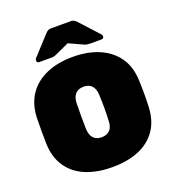

<svg xmlns="http://www.w3.org/2000/svg" viewBox="-162 -1044 1067 1179"><g transform="rotate(-20 371.0 -455.0)"><path d="M371 10Q273 10 199.5 -20Q126 -50 83.5 -110.5Q41 -171 37 -260Q36 -301 36 -347Q36 -393 37 -436Q41 -524 83 -585Q125 -646 199 -678Q273 -710 371 -710Q469 -710 543 -678Q617 -646 659.5 -585Q702 -524 705 -436Q707 -393 707 -347Q707 -301 705 -260Q701 -171 658.5 -110.5Q616 -50 542.5 -20Q469 10 371 10ZM371 -185Q404 -185 424 -204.5Q444 -224 445 -266Q447 -309 447 -351Q447 -393 445 -434Q444 -462 434.5 -480Q425 -498 409 -506.5Q393 -515 371 -515Q350 -515 333.5 -506.5Q317 -498 307.5 -480Q298 -462 297 -434Q296 -393 296 -351Q296 -309 297 -266Q299 -224 318.5 -204.5Q338 -185 371 -185ZM168 -750Q152 -750 152 -766Q152 -774 157 -779L269 -901Q279 -912 287 -916Q295 -920 306 -920H436Q447 -920 455 -916Q463 -912 473 -901L585 -779Q590 -774 590 -766Q590 -750 574 -750H503Q493 -750 483.5 -751Q474 -752 463 -757L371 -799L279 -757Q269 -752 259 -751Q249 -750 239 -750Z"/></g></svg>

Font: Rubik Light Black
Style: Regular
Weight: 900
Version: Version 2.104